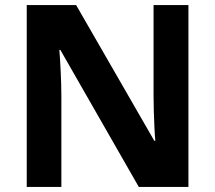

<svg xmlns="http://www.w3.org/2000/svg" viewBox="-20 -734 845 754"><path d="M720 0H525L217 -538H213Q216 -503 218.5 -450.5Q221 -398 221 -352V0H85V-714H279L586 -181H590Q588 -201 586.5 -232.5Q585 -264 584 -298Q583 -332 583 -360V-714H720Z"/></svg>

Font: Noto Sans Georgian Bold
Style: Regular
Weight: 700
Designer: Monotype Design Team, Akaki Razmadze
Foundry: Google LLC
Version: Version 2.005; ttfautohint (v1.8.4.7-5d5b)